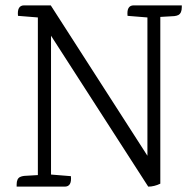

<svg xmlns="http://www.w3.org/2000/svg" viewBox="-20 -695 722 715"><path d="M478 -675H657Q657 -675 657 -668Q657 -646 644 -639Q638 -636 629 -635L577 -632V-11Q554 0 532 0L170 -562V-45L244 -39Q248 0 221 0H42Q42 0 42 -8Q42 -30 55 -36Q61 -39 70 -40L121 -43V-630L47 -636Q43 -675 70 -675H169L529 -115V-630L455 -636Q451 -675 478 -675Z"/></svg>

Font: Karma Light
Style: Regular
Weight: 300
Designer: Joana Correia
Foundry: Indian Type Foundry
Version: Version 1.202;PS 1.0;hotconv 1.0.78;makeotf.lib2.5.61930; tt